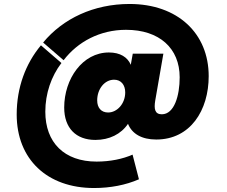

<svg xmlns="http://www.w3.org/2000/svg" viewBox="-20 -697 1144 966"><path d="M632 -677C452 -677 297 -604 197 -483L300 -394C371 -487 483 -547 614 -547C782 -547 884 -454 884 -308C884 -216 857 -122 794 -122C759 -122 754 -149 761 -191L802 -427H648L638 -371C622 -409 585 -433 528 -433C395 -433 303 -300 303 -156C303 -53 362 7 460 7C530 7 589 -22 624 -74C644 -24 693 5 766 5C938 5 1030 -142 1030 -314C1030 -529 874 -677 632 -677ZM466 116C303 116 208 20 208 -135C208 -227 238 -313 289 -380L186 -469C109 -377 64 -257 64 -121C64 104 217 249 453 249C535 249 613 234 679 205L647 81C597 103 534 116 466 116ZM524 -131C489 -131 469 -155 469 -192C469 -249 506 -296 554 -296C589 -296 610 -270 610 -232C610 -175 569 -131 524 -131Z"/></svg>

Font: Poppins STUK1
Style: Regular
Weight: 400
Designer: Jonny Pinhorn (original), Sammy Jo Hughes (modified version)
Foundry: Type Mafia
Version: Version 1.002;hotconv 1.0.109;makeotfexe 2.5.65596